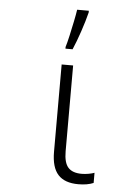

<svg xmlns="http://www.w3.org/2000/svg" viewBox="-56 -831 611 883"><g transform="rotate(5 250.0 -389.5)"><path d="M339 10Q276 10 245.5 -23.5Q215 -57 215 -129V-532H268V-136Q268 -83 288 -61Q308 -39 350 -39Q366 -39 382.5 -42Q399 -45 409 -49V-2Q381 10 339 10ZM226 -614Q232 -633 239.5 -666.5Q247 -700 254 -734Q261 -768 264 -789H318V-781Q308 -741 291.5 -692Q275 -643 259 -606H226Z"/></g></svg>

Font: Noto Sans Mono ExtraCondensed Light
Style: Regular
Weight: 300
Width: 2
Designer: Monotype Design Team
Foundry: Monotype Imaging Inc.
Version: Version 2.014; ttfautohint (v1.8.4.7-5d5b)